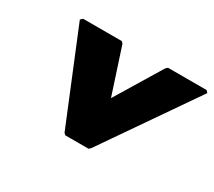

<svg xmlns="http://www.w3.org/2000/svg" viewBox="-104 -717 1027 921"><g transform="rotate(30 409.5 -256.5)"><path d="M339 -520H125L113 -509L321 -2L330 7H459L469 -2L819 -509L809 -520H595L585 -511L431 -257L348 -511Z"/></g></svg>

Font: Hussar Woodtype
Style: UltraObl
Weight: 900
Foundry: Cannot Into Space Fonts
Version: Version 1.07